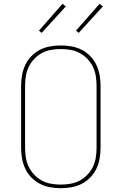

<svg xmlns="http://www.w3.org/2000/svg" viewBox="-20 -982 640 1010"><path d="M300 8Q272 8 243.5 3Q215 -2 190 -15Q165 -28 145 -48.5Q125 -69 113 -94.5Q101 -120 96 -148Q91 -176 91 -205V-530Q91 -559 96 -587Q101 -615 113 -640.5Q125 -666 145 -686.5Q165 -707 190 -720Q215 -733 243.5 -738Q272 -743 300 -743Q328 -743 356.5 -738Q385 -733 410 -720Q435 -707 455 -686.5Q475 -666 487 -640.5Q499 -615 504 -587Q509 -559 509 -530V-205Q509 -176 504 -148Q499 -120 487 -94.5Q475 -69 455 -48.5Q435 -28 410 -15Q385 -2 356.5 3Q328 8 300 8ZM300 -11Q326 -11 351.5 -15.5Q377 -20 399.5 -32Q422 -44 440 -63Q458 -82 469 -105Q480 -128 484 -153.5Q488 -179 488 -205V-530Q488 -556 484 -581.5Q480 -607 469 -630Q458 -653 440 -672Q422 -691 399.5 -703Q377 -715 351.5 -719.5Q326 -724 300 -724Q274 -724 248.5 -719.5Q223 -715 200.5 -703Q178 -691 160 -672Q142 -653 131 -630Q120 -607 116 -581.5Q112 -556 112 -530V-205Q112 -179 116 -153.5Q120 -128 131 -105Q142 -82 160 -63Q178 -44 200.5 -32Q223 -20 248.5 -15.5Q274 -11 300 -11ZM394 -809 380 -821 504 -962 521 -948ZM199 -809 185 -821 309 -962 326 -948Z"/></svg>

Font: Iosevka SS04 Thin Extended
Style: Regular
Weight: 100
Width: 7
Monospace: yes
Designer: Belleve Invis
Foundry: Belleve Invis
Version: Version 19.0.0; ttfautohint (v1.8.4)